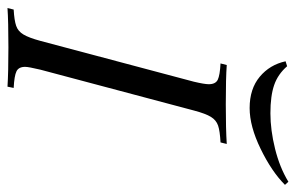

<svg xmlns="http://www.w3.org/2000/svg" viewBox="-182 -616 771 500"><g transform="rotate(90 203.0 -365.5)"><path d="M126.6 -46Q126.6 -29 138.3 -23.4Q150 -17.7 181.5 -16.1L178.2 0Q141.1 -2.4 75.8 -2.4Q8.1 -2.4 -26.6 0L-22.6 -16.1Q5.6 -17.7 19.8 -22.6Q33.9 -27.4 42.3 -41.5Q50.8 -55.6 58.9 -85.5L165.3 -485.5Q171.8 -512.9 171.8 -524.2Q171.8 -541.9 160.1 -547.6Q148.4 -553.2 117.7 -554.8L121.8 -571Q154.8 -568.5 224.2 -568.5Q288.7 -568.5 327.4 -571L323.4 -554.8Q293.5 -553.2 279.4 -548.4Q265.3 -543.5 256.9 -529.8Q248.4 -516.1 240.3 -485.5L133.9 -85.5Q126.6 -54.8 126.6 -46ZM425.8 -731.5 433.9 -722.6Q399.2 -687.9 340.3 -659.3Q281.5 -630.6 233.9 -630.6Q183.9 -630.6 152.4 -656.9Q121 -683.1 112.1 -724.2L125 -728.2Q146 -704 174.2 -694.4Q202.4 -684.7 247.6 -684.7Q291.1 -684.7 339.9 -696.8Q388.7 -708.9 425.8 -731.5Z"/></g></svg>

Font: Playfair Display SC
Style: Italic
Weight: 400
Italic angle: -14°
Designer: Claus Eggers Sørensen
Foundry: Claus Eggers Sørensen
Version: Version 1.202; ttfautohint (v1.6)